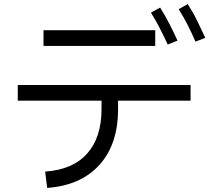

<svg xmlns="http://www.w3.org/2000/svg" viewBox="-20 -864 1040 940"><path d="M937 -660Q898 -751 855 -819L899 -844Q925 -804 945.5 -762Q966 -720 985 -679ZM801 -646Q781 -690 761 -728.5Q741 -767 719 -802L764 -827Q789 -787 810 -746Q831 -705 849 -665ZM740 -716V-639H193V-716ZM211 56 201 -24Q336 -33 406.5 -112Q477 -191 477 -329V-371H67V-448H913V-371H558V-329Q558 -158 467 -57Q376 44 211 56Z"/></svg>

Font: Murecho
Style: Regular
Weight: 400
Designer: Neil Summerour
Foundry: Positype
Version: Version 1.010; ttfautohint (v1.8.3)